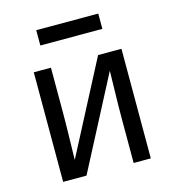

<svg xmlns="http://www.w3.org/2000/svg" viewBox="-107 -807 814 897"><g transform="rotate(-15 300.0 -358.5)"><path d="M88 0V-530H171V-318Q171 -260 169.5 -201.5Q168 -143 167 -85L399 -530H512V0H429V-212Q429 -270 430.5 -328.5Q432 -387 433 -445L201 0ZM150 -643V-717H450V-643Z"/></g></svg>

Font: Iosevka Curly Extended
Style: Regular
Weight: 400
Width: 7
Monospace: yes
Designer: Belleve Invis
Foundry: Belleve Invis
Version: Version 11.1.0; ttfautohint (v1.8.3)